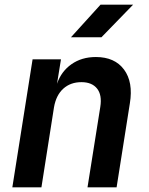

<svg xmlns="http://www.w3.org/2000/svg" viewBox="-20 -805 640 825"><path d="M33 0 120 -550H242L225 -445Q243 -498 287 -529Q331 -560 392 -560Q473 -560 513 -506Q553 -452 538 -361L481 0H356L411 -346Q419 -397 397 -424.5Q375 -452 330 -452Q283 -452 252 -424Q221 -396 212 -344L158 0ZM285 -645 412 -785H552L416 -645Z"/></svg>

Font: JetBrains Mono NL
Style: Bold Italic
Weight: 700
Italic angle: -9°
Designer: Philipp Nurullin, Konstantin Bulenkov
Foundry: JetBrains
Version: Version 2.304; ttfautohint (v1.8.4.7-5d5b)